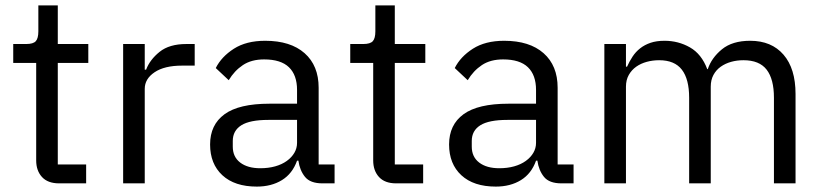

<svg xmlns="http://www.w3.org/2000/svg" viewBox="-20 -679 3046 711"><path d="M199 0Q157 0 135.5 -23.5Q114 -47 114 -85V-446H29V-516H77Q103 -516 112.5 -526.5Q122 -537 122 -563V-659H194V-516H307V-446H194V-70H299V0Z M436 0V-516H516V-421H521Q535 -458 571 -487Q607 -516 670 -516H701V-436H654Q589 -436 552.5 -411.5Q516 -387 516 -350V0Z M1174 0Q1129 0 1109.5 -24Q1090 -48 1085 -84H1080Q1063 -36 1024 -12Q985 12 931 12Q849 12 803.5 -30Q758 -72 758 -144Q758 -217 811.5 -256Q865 -295 978 -295H1080V-346Q1080 -401 1050 -430Q1020 -459 958 -459Q911 -459 879.5 -438Q848 -417 827 -382L779 -427Q800 -469 846 -498.5Q892 -528 962 -528Q1056 -528 1108 -482Q1160 -436 1160 -354V-70H1219V0ZM944 -56Q974 -56 999 -63Q1024 -70 1042 -83Q1060 -96 1070 -113Q1080 -130 1080 -150V-235H974Q905 -235 873.5 -215Q842 -195 842 -157V-136Q842 -98 869.5 -77Q897 -56 944 -56Z M1447 0Q1405 0 1383.5 -23.5Q1362 -47 1362 -85V-446H1277V-516H1325Q1351 -516 1360.5 -526.5Q1370 -537 1370 -563V-659H1442V-516H1555V-446H1442V-70H1547V0Z M2059 0Q2014 0 1994.5 -24Q1975 -48 1970 -84H1965Q1948 -36 1909 -12Q1870 12 1816 12Q1734 12 1688.5 -30Q1643 -72 1643 -144Q1643 -217 1696.5 -256Q1750 -295 1863 -295H1965V-346Q1965 -401 1935 -430Q1905 -459 1843 -459Q1796 -459 1764.5 -438Q1733 -417 1712 -382L1664 -427Q1685 -469 1731 -498.5Q1777 -528 1847 -528Q1941 -528 1993 -482Q2045 -436 2045 -354V-70H2104V0ZM1829 -56Q1859 -56 1884 -63Q1909 -70 1927 -83Q1945 -96 1955 -113Q1965 -130 1965 -150V-235H1859Q1790 -235 1758.5 -215Q1727 -195 1727 -157V-136Q1727 -98 1754.5 -77Q1782 -56 1829 -56Z M2218 0V-516H2298V-432H2302Q2311 -452 2322.5 -469.5Q2334 -487 2350.5 -500Q2367 -513 2389 -520.5Q2411 -528 2441 -528Q2492 -528 2535 -503.5Q2578 -479 2599 -423H2601Q2615 -465 2653.5 -496.5Q2692 -528 2758 -528Q2837 -528 2881.5 -476.5Q2926 -425 2926 -331V0H2846V-317Q2846 -386 2819 -421Q2792 -456 2733 -456Q2709 -456 2687.5 -450Q2666 -444 2649 -432Q2632 -420 2622 -401.5Q2612 -383 2612 -358V0H2532V-317Q2532 -386 2505 -421Q2478 -456 2421 -456Q2397 -456 2375 -450Q2353 -444 2336 -432Q2319 -420 2308.5 -401.5Q2298 -383 2298 -358V0Z"/></svg>

Font: IBM Plex Thai
Style: Regular
Weight: 400
Designer: Mike Abbink, Paul van der Laan, Pieter van Rosmalen, Ben Mitchell, Mark Frömberg
Foundry: Bold Monday
Version: Version 1.0